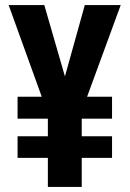

<svg xmlns="http://www.w3.org/2000/svg" viewBox="-20 -734 509 754"><path d="M235 -434 313 -714H454L322 -354H420V-268H301V-199H420V-114H301V0H168V-114H49V-199H168V-268H49V-354H144L14 -714H154Z"/></svg>

Font: Noto Sans Khmer UI ExtraCondensed
Style: Bold
Weight: 700
Width: 2
Designer: Danh Hong and the Monotype Design Team
Foundry: Monotype Imaging Inc.
Version: Version 2.002; ttfautohint (v1.8.4.7-5d5b)